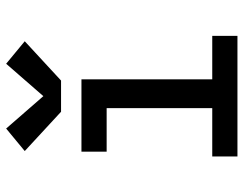

<svg xmlns="http://www.w3.org/2000/svg" viewBox="-106 -706 811 640"><g transform="rotate(-90 300.0 -385.5)"><path d="M99 0V-84H260V-436H115V-520H356V-84H501V0ZM248 -588 117 -709 192 -771 300 -647 408 -771 483 -709 352 -588Z"/></g></svg>

Font: Zed Mono Medium Extended
Style: Regular
Weight: 500
Width: 7
Monospace: yes
Designer: Belleve Invis
Foundry: Belleve Invis
Version: Version 1.0.0; ttfautohint (v1.8.4)